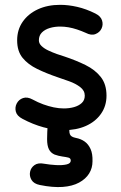

<svg xmlns="http://www.w3.org/2000/svg" viewBox="-20 -528 502 795"><path d="M335 -392Q358 -380 375.5 -387Q393 -394 400.5 -410Q408 -426 402.5 -443.5Q397 -461 375 -472Q337 -491 300 -499.5Q263 -508 229 -508Q177 -508 137 -489.5Q97 -471 74 -438Q51 -405 51 -361Q51 -316 73.5 -288.5Q96 -261 134 -242.5Q172 -224 219 -208Q240 -201 266.5 -191.5Q293 -182 312 -167.5Q331 -153 331 -132Q331 -113 318.5 -101.5Q306 -90 286.5 -84.5Q267 -79 244 -79Q224 -79 202.5 -83.5Q181 -88 159 -96Q137 -104 115 -116Q93 -128 75.5 -122Q58 -116 49.5 -100Q41 -84 45.5 -66Q50 -48 73 -36Q116 -13 160 -1Q204 11 244 11Q296 11 335.5 -6.5Q375 -24 398 -56.5Q421 -89 421 -132Q421 -179 397.5 -209Q374 -239 334.5 -258.5Q295 -278 247 -294Q233 -298 215 -304.5Q197 -311 180 -319Q163 -327 152 -337.5Q141 -348 141 -361Q141 -381 153.5 -393.5Q166 -406 186 -412Q206 -418 229 -418Q246 -418 263.5 -415Q281 -412 299 -406Q317 -400 335 -392ZM268 -16Q270 -42 257.5 -55Q245 -68 227 -68.5Q209 -69 194.5 -57Q180 -45 178 -20Q175 21 175 48Q175 75 182.5 90Q190 105 206 112Q223 118 238 120Q253 122 263 124.5Q273 127 273 137Q273 149 255 153Q237 157 211.5 155.5Q186 154 163 150Q138 145 123 155.5Q108 166 104.5 183.5Q101 201 110.5 217Q120 233 145 238Q199 249 239.5 246Q280 243 307.5 228Q335 213 349 190.5Q363 168 363 140Q364 109 355 89Q346 69 330.5 58Q315 47 294 43Q284 41 278 37.5Q272 34 269.5 28Q267 22 267 11Q267 0 268 -16Z"/></svg>

Font: Tilt Neon
Style: Regular
Weight: 400
Designer: Andy Clymer
Foundry: Andy Clymer
Version: Version 1.000